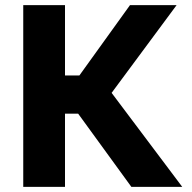

<svg xmlns="http://www.w3.org/2000/svg" viewBox="-20 -730 749 750"><path d="M70.8 0V-710H233.9V-435.1H290L487.8 -710H669.9L416 -367.2L691.9 0H493.2L285.2 -286.1H233.9V0Z"/></svg>

Font: Raleway-v4020 ExtraBold
Style: Regular
Weight: 800
Designer: Matt McInerney, Pablo Impallari, Rodrigo Fuenzalida
Foundry: Matt McInerney, Pablo Impallari, Rodrigo Fuenzalida
Version: Version 4.020;PS 004.020;hotconv 1.0.88;makeotf.lib2.5.64775